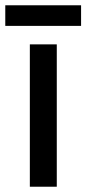

<svg xmlns="http://www.w3.org/2000/svg" viewBox="-37 -800 327 727"><path d="M270 -780H-17V-702H270ZM178 -93V-632H76V-93Z"/></svg>

Font: Noto Sans Kannada UI SemiCondensed Medium
Style: Regular
Weight: 500
Width: 4
Designer: Jelle Bosma - Monotype Design Team
Foundry: Monotype Imaging Inc.
Version: Version 2.005